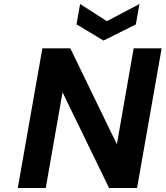

<svg xmlns="http://www.w3.org/2000/svg" viewBox="-20 -941 829 961"><path d="M660 -819 498 -738 363 -819 381 -921 515 -835 678 -921ZM666 0H526L293 -479L209 0H69L192 -699H332L565 -219L649 -699H789Z"/></svg>

Font: Fz Poppins SemBd
Style: Italic
Weight: 600
Italic angle: -10°
Designer: Ninad Kale (Devanagari), Jonny Pinhorn (Latin)
Foundry: Indian Type Foundry
Version: Vit hóa bi Vntype.Com & FontZin.Com